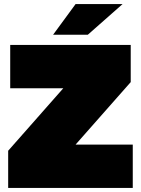

<svg xmlns="http://www.w3.org/2000/svg" viewBox="-20 -920 690 940"><path d="M20 0V-182L290 -488H30V-700H620V-518L350 -212H630V0ZM240 -750 350 -900H580L410 -750Z"/></svg>

Font: Golos Text Black
Style: Regular
Weight: 900
Designer: A.Korolkova, Vitaly Kuzmin
Foundry: ParaType Ltd
Version: Version 2.004